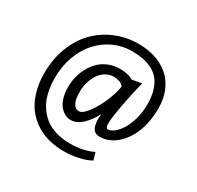

<svg xmlns="http://www.w3.org/2000/svg" viewBox="-201 -985 1486 1451"><g transform="rotate(30 542.0 -260.0)"><path d="M522.9 232.9Q451.7 232.9 388.9 216.1Q326.2 199.2 273.2 163.8Q220.2 128.4 182.4 77.1Q144.5 25.9 123.3 -46.6Q102.1 -119.1 102.1 -206.5Q102.1 -328.1 141.4 -430.9Q180.7 -533.7 248.8 -604Q316.9 -674.3 410.6 -713.9Q504.4 -753.4 611.3 -753.4Q693.4 -753.4 761.7 -730.2Q830.1 -707 879.2 -663.3Q928.2 -619.6 955.6 -553.7Q982.9 -487.8 982.9 -405.3Q982.9 -330.1 967.3 -263.9Q951.7 -197.8 924.6 -149.7Q897.5 -101.6 862.1 -66.9Q826.7 -32.2 786.1 -14.9Q745.6 2.4 703.6 2.4Q668 2.4 649.9 -20.3Q631.8 -43 628.4 -88.9Q626 -114.7 629.9 -151.4Q593.8 -82.5 547.6 -40Q501.5 2.4 448.7 2.4Q422.9 2.4 398.2 -11Q373.5 -24.4 353.3 -49.8Q333 -75.2 321 -117.7Q309.1 -160.2 310.1 -212.9Q311 -254.9 321.5 -296.6Q332 -338.4 354 -378.9Q376 -419.4 407 -450.4Q438 -481.4 483.9 -500.5Q529.8 -519.5 584 -519.5Q657.7 -519.5 697.3 -492.7L782.2 -507.8Q767.1 -451.2 749 -365.2Q731 -279.3 720.7 -212.9Q709.5 -147.5 711.2 -112.1Q712.9 -76.7 729.5 -76.7Q756.3 -76.7 785.6 -101.1Q814.9 -125.5 839.4 -166.3Q863.8 -207 879.6 -266.1Q895.5 -325.2 895.5 -388.2Q895.5 -457 879.6 -508.8Q863.8 -560.5 837.2 -593Q810.5 -625.5 771 -645.5Q731.4 -665.5 688.7 -673.1Q646 -680.7 593.3 -680.7Q510.7 -680.7 436.8 -646.5Q362.8 -612.3 308.1 -552.2Q253.4 -492.2 221.2 -404.8Q189 -317.4 189 -216.3Q189 -148.4 201.9 -92Q214.8 -35.6 238.8 4.9Q262.7 45.4 294.2 75.7Q325.7 106 365 124Q404.3 142.1 445.8 150.6Q487.3 159.2 532.7 159.2Q651.9 159.2 734.9 117.2L753.9 181.2Q720.7 202.1 656.5 217.5Q592.3 232.9 522.9 232.9ZM471.7 -86.4Q503.4 -86.4 545.9 -143.8Q588.4 -201.2 619.9 -276.9Q651.4 -352.5 659.2 -408.7Q647.9 -426.8 623.5 -435.8Q599.1 -444.8 573.7 -444.8Q535.6 -444.8 503.4 -425.8Q471.2 -406.7 450.4 -375.7Q429.7 -344.7 417.7 -307.1Q405.8 -269.5 404.8 -231.4Q403.3 -188 409.4 -156.2Q415.5 -124.5 431.4 -105.5Q447.3 -86.4 471.7 -86.4Z"/></g></svg>

Font: HaufeMerriweatherSans
Style: Regular
Weight: 400
Designer: Eben Sorkin ( eben@eyebytes.com )
Foundry: Eben Sorkin
Version: Version 1.56